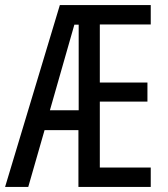

<svg xmlns="http://www.w3.org/2000/svg" viewBox="-22 -827 658 754"><path d="M570 -93V-169H370V-428H557V-503H370V-731H570V-807H213L-2 -93H89L153 -316H286V-93ZM174 -394 270 -730H287V-394Z"/></svg>

Font: Noto Sans Kannada UI ExtraCondensed
Style: Regular
Weight: 400
Width: 2
Designer: Jelle Bosma - Monotype Design Team
Foundry: Monotype Imaging Inc.
Version: Version 2.005